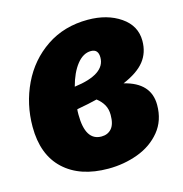

<svg xmlns="http://www.w3.org/2000/svg" viewBox="-90 -635 700 736"><g transform="rotate(-15 260.5 -267.0)"><path d="M504 -421Q504 -374 477.5 -340.5Q451 -307 392 -282Q495 -257 495 -169Q495 -107 460 -64.5Q425 -22 369.5 -1.5Q314 19 252 19Q140 19 76 -40.5Q12 -100 12 -211Q12 -301 49.5 -379.5Q87 -458 157.5 -505.5Q228 -553 322 -553Q399 -553 451.5 -517Q504 -481 504 -421ZM208 -318Q332 -334 332 -401Q332 -434 303 -434Q272 -434 247 -402.5Q222 -371 208 -318ZM195 -232Q194 -228 194 -211Q194 -107 258 -107Q283 -107 298 -124Q313 -141 313 -178Q313 -201 303.5 -218Q294 -235 276 -249Q245 -241 195 -232Z"/></g></svg>

Font: Fira Sans Condensed Black
Style: Italic
Weight: 900
Width: 3
Italic angle: -8°
Designer: Carrois Corporate & Edenspiekermann AG
Foundry: Carrois Corporate GbR & Edenspiekermann AG
Version: Version 4.203